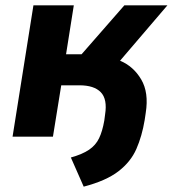

<svg xmlns="http://www.w3.org/2000/svg" viewBox="-20 -511 646 718"><path d="M293 187 245 78Q288 66 313 49Q338 32 350.5 6Q363 -20 370 -60L373 -83Q382 -140 357 -166Q332 -192 277 -192H209L178 0H27L105 -491H256L227 -308H285L445 -491H606L429 -284Q479 -263 508 -214Q537 -165 525 -89L521 -62Q511 -2 490 46Q469 94 423 129.5Q377 165 293 187Z"/></svg>

Font: Nunito Sans ExtraBold
Style: Italic
Weight: 800
Italic angle: -9°
Designer: Vernon Adams
Foundry: Vernon Adams
Version: Version 3.006; ttfautohint (v1.8.3)